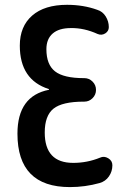

<svg xmlns="http://www.w3.org/2000/svg" viewBox="-20 -760 540 790"><path d="M181.6 -390.6V-391.6Q181.6 -393.6 180.7 -393.6Q61.5 -431.6 61.5 -572.3Q61.5 -651.4 112.3 -695.8Q163.1 -740.2 255.9 -740.2Q323.2 -740.2 379.9 -719.7Q402.3 -712.9 415 -692.4Q427.7 -671.9 427.7 -648.4Q427.7 -631.8 413.1 -622.6Q398.4 -613.3 381.8 -620.1Q326.2 -645.5 271.5 -644.5Q222.7 -644.5 196.8 -622.1Q170.9 -599.6 170.9 -557.6Q170.9 -494.1 206.5 -466.3Q242.2 -438.5 325.2 -438.5H327.1Q346.7 -438.5 360.8 -424.3Q375 -410.2 375 -390.1Q375 -370.1 360.8 -356Q346.7 -341.8 327.1 -341.8H325.2Q236.3 -341.8 200.2 -313Q164.1 -284.2 164.1 -214.8Q164.1 -89.8 281.2 -89.8Q338.9 -89.8 391.6 -111.3Q408.2 -119.1 425.3 -108.9Q442.4 -98.6 442.4 -80.1Q442.4 -54.7 428.2 -34.2Q414.1 -13.7 389.6 -6.8Q330.1 9.8 267.6 9.8Q51.8 9.8 51.8 -210Q51.8 -365.2 181.6 -390.6Z"/></svg>

Font: Rounded Mgen+ 2m medium
Style: Regular
Weight: 500
Designer: [Source Han Sans]
Ryoko NISHIZUKA  (kana & ideographs); Paul D. Hunt (Latin, Greek & Cyrillic); Wenlong ZHANG  (bopomofo
Version: Version 1.059.20150602